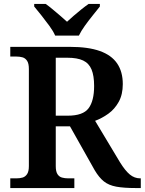

<svg xmlns="http://www.w3.org/2000/svg" viewBox="-20 -951 732 971"><path d="M32 0V-49H63Q80 -49 94 -53Q108 -57 117 -70.5Q126 -84 126 -111V-602Q126 -630 117 -643.5Q108 -657 94 -661Q80 -665 63 -665H32V-714H334Q426 -714 485 -693Q544 -672 572.5 -630Q601 -588 601 -526Q601 -473 580.5 -436Q560 -399 528 -376Q496 -353 461 -340L587 -130Q613 -88 636.5 -68.5Q660 -49 689 -49H692V0H667Q606 0 568 -7Q530 -14 505.5 -33.5Q481 -53 459 -90L334 -312H262V-111Q262 -84 270.5 -70.5Q279 -57 293.5 -53Q308 -49 325 -49H356V0ZM323 -366Q400 -366 428 -403.5Q456 -441 456 -516Q456 -568 443 -599.5Q430 -631 400.5 -645Q371 -659 321 -659H262V-366ZM259 -771Q249 -794 229.5 -820.5Q210 -847 189.5 -873Q169 -899 153 -918V-931H211Q227 -920 246 -904Q265 -888 284.5 -871.5Q304 -855 319 -841Q334 -855 353 -871.5Q372 -888 392 -904Q412 -920 428 -931H485V-918Q470 -899 449 -873Q428 -847 409 -820.5Q390 -794 379 -771Z"/></svg>

Font: Noto Serif Bengali SemiBold
Style: Regular
Weight: 600
Version: Version 2.003